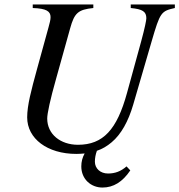

<svg xmlns="http://www.w3.org/2000/svg" viewBox="-20 -673 805 862"><path d="M548 74C523 96 497 106 465 106C430 106 406 83 406 53C406 37 409 21 415 4C439 -4 461 -17 481 -34C524 -70 556 -128 578 -203L661 -488C699 -618 703 -623 765 -637V-653H567V-637C620 -632 637 -621 637 -591C637 -582 630 -547 614 -488L550 -255C505 -91 443 -23 330 -23C252 -23 192 -70 192 -141C192 -163 205 -225 232 -320L295 -546C314 -615 331 -630 399 -637V-653H127V-637C189 -635 207 -622 207 -596C207 -584 203 -569 198 -551L146 -362C120 -267 102 -200 102 -146C102 -51 192 18 323 18C336 18 348 17 360 16C350 34 345 53 345 74C345 131 388 169 440 169C489 169 530 144 565 92Z"/></svg>

Font: XITS
Style: Italic
Weight: 400
Italic angle: -16.33°
Designer: MicroPress Inc., with final additions and corrections provided by Coen Hoffman, Elsevier (retired)
Version: Version 1.107